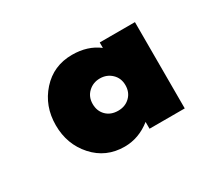

<svg xmlns="http://www.w3.org/2000/svg" viewBox="-76 -976 678 609"><g transform="rotate(-30 263.0 -672.0)"><path d="M232 -840Q289 -840 328 -810V-830H457V-514H328V-539Q284 -504 232 -504Q164 -504 120 -553Q76 -602 76 -672Q76 -742 120 -791Q164 -840 232 -840ZM271 -613Q297 -613 314 -629.5Q331 -646 331 -672Q331 -698 313.5 -714.5Q296 -731 271 -731Q246 -731 228.5 -714.5Q211 -698 211 -672Q211 -646 227.5 -629.5Q244 -613 271 -613Z"/></g></svg>

Font: Spartan MB
Style: Regular
Weight: 900
Designer: Matt Bailey
Foundry: Matt Bailey
Version: Version 001.001